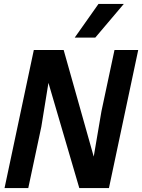

<svg xmlns="http://www.w3.org/2000/svg" viewBox="-20 -951 719 971"><path d="M151 -698H302L454 -159L493 -388L559 -698H679L531 0H381L225 -532L189 -310L123 0H3ZM478 -931H606L462 -761H358Z"/></svg>

Font: Azeret Mono Medium
Style: Italic
Weight: 500
Italic angle: -12°
Designer: Martin Vácha
Foundry: Displaay
Version: Version 1.000; Glyphs 3.0.3, build 3074